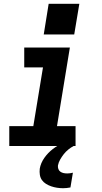

<svg xmlns="http://www.w3.org/2000/svg" viewBox="-20 -771 540 1014"><path d="M29 0V-105H156L207 -415H108V-520H349L281 -105H379V0ZM313 223Q297 223 281 220.5Q265 218 250.5 213Q236 208 223 200Q210 192 201.5 180Q193 168 190.5 152.5Q188 137 190 120Q195 90 214 63Q233 36 259 16Q285 -4 314.5 -16.5Q344 -29 374 -34L369 0Q354 8 340.5 19Q327 30 316.5 43.5Q306 57 297.5 72Q289 87 286 103Q285 112 288 121Q291 130 298.5 135.5Q306 141 315.5 143Q325 145 335 145Q343 145 350 144Q357 143 365 141L352 219Q342 221 332 222Q322 223 313 223ZM211 -589 237 -751H399L372 -589Z"/></svg>

Font: Iosevka SS04 Extrabold
Style: Italic
Weight: 800
Italic angle: -9°
Monospace: yes
Designer: Belleve Invis
Foundry: Belleve Invis
Version: Version 19.0.0; ttfautohint (v1.8.4)